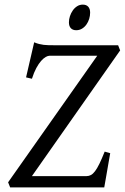

<svg xmlns="http://www.w3.org/2000/svg" viewBox="-20 -811 540 831"><path d="M118.2 -48.8H355Q364.7 -48.8 373.5 -53.5Q382.3 -58.1 391.4 -70.1Q400.4 -82 410.4 -102.5Q420.4 -123 433.1 -154.8L457 -147.9Q454.1 -131.8 450.7 -112.1Q447.3 -92.3 443.8 -72Q440.4 -51.8 437 -33Q433.6 -14.2 431.2 0H23.9L15.1 -22L400.9 -569.8H194.8Q187.5 -569.8 178 -564.5Q168.5 -559.1 158 -547.4Q147.5 -535.6 137.2 -516.6Q127 -497.6 118.2 -470.2L92.8 -476.1L127.9 -627.9Q139.6 -623 149.4 -620.6Q159.2 -618.2 168.9 -616.9Q178.7 -615.7 189 -615.5Q199.2 -615.2 211.9 -615.2H491.2L500 -592.8ZM370.1 -756.3Q370.1 -742.7 366 -729.2Q361.8 -715.8 354 -704.8Q346.2 -693.8 335 -687Q323.7 -680.2 310.1 -680.2Q294.9 -680.2 286.6 -689Q278.3 -697.8 278.3 -714.4Q278.3 -727.5 282.7 -741Q287.1 -754.4 294.9 -765.6Q302.7 -776.9 313.7 -783.9Q324.7 -791 338.4 -791Q353.5 -791 361.8 -782Q370.1 -772.9 370.1 -756.3Z"/></svg>

Font: Gentium Plus APac
Style: Italic
Weight: 400
Italic angle: -8°
Designer: J. Victor Gaultney, Annie Olsen, Iska Routamaa, Becca Hirsbrunner
Foundry: SIL International
Version: Version 5.000